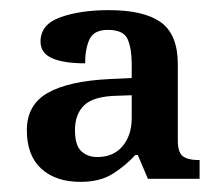

<svg xmlns="http://www.w3.org/2000/svg" viewBox="-20 -739 432 379"><path d="M139 -380Q90 -380 61.5 -406Q33 -432 33 -482Q33 -532 74 -555.5Q115 -579 197 -583L240 -585V-613Q240 -643 232 -661.5Q224 -680 193 -680Q165 -680 156.5 -661Q148 -642 148 -614Q106 -614 83 -624Q60 -634 60 -657Q60 -691 99.5 -705Q139 -719 195 -719Q264 -719 297.5 -695Q331 -671 331 -612V-461Q331 -439 340.5 -431Q350 -423 374 -423V-386H272L252 -433H247Q229 -413 203.5 -396.5Q178 -380 139 -380ZM172 -429Q204 -429 222 -450.5Q240 -472 240 -506V-551L211 -550Q165 -549 146.5 -531.5Q128 -514 128 -482Q128 -452 140.5 -440.5Q153 -429 172 -429Z"/></svg>

Font: Noto Serif Toto Medium
Style: Regular
Weight: 500
Designer: Monotype Design Team
Foundry: Monotype Imaging Inc.
Version: Version 2.001; ttfautohint (v1.8.4.7-5d5b)